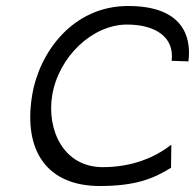

<svg xmlns="http://www.w3.org/2000/svg" viewBox="-20 -610 651 641"><path d="M313 11C431 11 492 -13 551 -50L552 -127C501 -87 425 -52 323 -52C192 -52 136 -176 154 -290C175 -421 289 -528 404 -528C498 -528 563 -487 553 -407L609 -405C620 -488 590 -590 408 -590C222 -590 110 -434 87 -290C57 -103 140 11 313 11Z"/></svg>

Font: Charger Pro
Style: LitExtObl
Weight: 300
Designer: Jasper
Foundry: Cannot Into Space Fonts
Version: Version 1.09